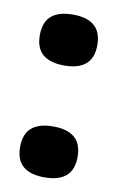

<svg xmlns="http://www.w3.org/2000/svg" viewBox="-62 -522 336 546"><g transform="rotate(10 105.5 -249.0)"><path d="M105 -14Q64 -14 43 -32Q22 -50 22 -87Q22 -125 43 -143Q64 -161 105 -161Q146 -161 167 -143Q188 -125 188 -87Q188 -14 105 -14ZM105 -337Q64 -337 43 -355Q22 -373 22 -410Q22 -448 43 -466Q64 -484 105 -484Q146 -484 167 -466Q188 -448 188 -410Q188 -337 105 -337Z"/></g></svg>

Font: Bricolage Grotesque 72pt SemiBold
Style: Regular
Weight: 600
Version: Version 1.001;gftools[0.9.33.dev8+g029e19f]